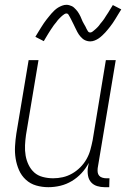

<svg xmlns="http://www.w3.org/2000/svg" viewBox="-20 -770 540 798"><path d="M181 8Q155 8 130.5 1Q106 -6 87.5 -23Q69 -40 59 -63Q49 -86 45 -111Q41 -136 42.5 -162.5Q44 -189 48 -215L99 -520H140L88 -209Q85 -188 84 -166Q83 -144 86.5 -123.5Q90 -103 99 -84.5Q108 -66 122.5 -53Q137 -40 158 -34.5Q179 -29 201 -29Q221 -29 241 -33.5Q261 -38 279.5 -48.5Q298 -59 313.5 -74.5Q329 -90 339.5 -108.5Q350 -127 355.5 -147Q361 -167 365 -187L420 -520H461L386 -71Q385 -62 386 -54Q387 -46 392 -40Q397 -34 405.5 -31.5Q414 -29 422 -29H435L434 8H415Q399 8 384 3.5Q369 -1 359 -12Q349 -23 346 -39Q343 -55 345 -71L349 -93Q337 -70 319 -50.5Q301 -31 278.5 -17.5Q256 -4 231 2Q206 8 181 8ZM355 -598Q349 -598 343 -599.5Q337 -601 332 -603.5Q327 -606 322.5 -610Q318 -614 314.5 -618Q311 -622 307.5 -627Q304 -632 301.5 -637Q299 -642 296.5 -647Q294 -652 291.5 -657Q289 -662 286.5 -667.5Q284 -673 281 -678.5Q278 -684 275.5 -689.5Q273 -695 270.5 -699Q268 -703 265 -708.5Q262 -714 256 -714Q252 -714 248 -711.5Q244 -709 241 -706.5Q238 -704 234 -700.5Q230 -697 225.5 -692Q221 -687 220 -686Q219 -685 217 -682Q215 -679 212.5 -676Q210 -673 207.5 -670Q205 -667 202.5 -663.5Q200 -660 197.5 -656Q195 -652 192 -648Q189 -644 186.5 -639.5Q184 -635 180.5 -630Q177 -625 174.5 -620Q172 -615 168.5 -610Q165 -605 162 -599L127 -617Q134 -629 140 -638.5Q146 -648 151.5 -657Q157 -666 162.5 -674Q168 -682 173.5 -689Q179 -696 184 -702Q189 -708 193.5 -713.5Q198 -719 206 -726.5Q214 -734 221.5 -738.5Q229 -743 238 -746.5Q247 -750 256 -750Q262 -750 267.5 -748.5Q273 -747 278.5 -744.5Q284 -742 288 -738Q292 -734 296 -730Q300 -726 303 -721.5Q306 -717 309 -712Q312 -707 314.5 -701.5Q317 -696 319 -691Q321 -686 323.5 -680.5Q326 -675 329.5 -669.5Q333 -664 335.5 -659Q338 -654 340 -649.5Q342 -645 345.5 -640Q349 -635 355 -635Q359 -635 363 -637.5Q367 -640 369.5 -642.5Q372 -645 376.5 -648.5Q381 -652 385 -656.5Q389 -661 390.5 -662.5Q392 -664 393.5 -666.5Q395 -669 397.5 -672Q400 -675 403 -678.5Q406 -682 408.5 -685.5Q411 -689 413.5 -692.5Q416 -696 418.5 -700.5Q421 -705 424 -709Q427 -713 430 -718Q433 -723 436 -728Q439 -733 442.5 -738.5Q446 -744 449 -749L484 -731Q477 -720 471 -710Q465 -700 459.5 -691Q454 -682 448.5 -674Q443 -666 437.5 -659Q432 -652 427 -646Q422 -640 417.5 -635Q413 -630 405 -622.5Q397 -615 389.5 -610Q382 -605 373 -601.5Q364 -598 355 -598Z"/></svg>

Font: Iosevka Curly Extralight
Style: Italic
Weight: 200
Italic angle: -9°
Monospace: yes
Designer: Belleve Invis
Foundry: Belleve Invis
Version: Version 22.1.2; ttfautohint (v1.8.4)